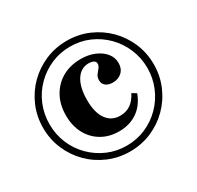

<svg xmlns="http://www.w3.org/2000/svg" viewBox="-140 -793 990 965"><g transform="rotate(-30 354.5 -310.0)"><path d="M354.8 11.3Q288.7 11.3 230.2 -13.7Q171.8 -38.7 127.8 -82.7Q83.9 -126.6 58.9 -185.1Q33.9 -243.5 33.9 -309.7Q33.9 -376.6 58.9 -434.7Q83.9 -492.7 127.8 -536.7Q171.8 -580.6 230.2 -605.6Q288.7 -630.6 354.8 -630.6Q421.8 -630.6 479.8 -605.6Q537.9 -580.6 581.9 -536.7Q625.8 -492.7 650.8 -434.7Q675.8 -376.6 675.8 -309.7Q675.8 -243.5 650.8 -185.1Q625.8 -126.6 581.9 -82.7Q537.9 -38.7 479.8 -13.7Q421.8 11.3 354.8 11.3ZM357.3 -104Q300.8 -104 257.3 -129.4Q213.7 -154.8 189.1 -200.4Q164.5 -246 164.5 -306.5Q164.5 -369.4 190.7 -416.5Q216.9 -463.7 262.9 -489.9Q308.9 -516.1 370.2 -516.1Q414.5 -516.1 449.6 -501.2Q484.7 -486.3 505.2 -461.3Q525.8 -436.3 525.8 -403.2Q525.8 -371 505.2 -351.6Q484.7 -332.3 452.4 -332.3Q426.6 -332.3 411.7 -344.4Q396.8 -356.5 396.8 -376.6Q396.8 -395.2 406 -407.3Q415.3 -419.4 424.2 -430.2Q433.1 -441.1 433.1 -453.2Q433.1 -465.3 422.2 -471.4Q411.3 -477.4 393.5 -477.4Q348.4 -477.4 321.8 -435.9Q295.2 -394.4 295.2 -321Q295.2 -247.6 323.4 -208.5Q351.6 -169.4 401.6 -169.4Q435.5 -169.4 461.3 -186.7Q487.1 -204 505.6 -240.3L530.6 -225Q508.9 -166.1 464.1 -135.1Q419.4 -104 357.3 -104ZM354.8 -22.6Q413.7 -22.6 464.9 -44.8Q516.1 -66.9 555.2 -106.5Q594.4 -146 616.5 -198.4Q638.7 -250.8 638.7 -309.7Q638.7 -368.5 616.5 -421Q594.4 -473.4 555.2 -512.9Q516.1 -552.4 464.9 -574.6Q413.7 -596.8 354.8 -596.8Q296 -596.8 244.8 -574.6Q193.5 -552.4 154 -512.9Q114.5 -473.4 92.7 -421Q71 -368.5 71 -309.7Q71 -250.8 92.7 -198.4Q114.5 -146 154 -106.5Q193.5 -66.9 244.8 -44.8Q296 -22.6 354.8 -22.6Z"/></g></svg>

Font: Playfair 5pt SemiExpanded Light ExtraBold
Style: Regular
Weight: 800
Version: Version 2.001;gftools[0.9.30]